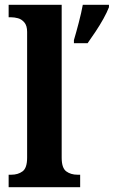

<svg xmlns="http://www.w3.org/2000/svg" viewBox="-20 -780 474 800"><path d="M16 0V-52H27Q55 -52 74 -66Q93 -80 93 -123V-647Q93 -673 81.5 -686.5Q70 -700 55 -704Q40 -708 27 -708H16V-760H237V-123Q237 -80 256 -66Q275 -52 303 -52H314V0ZM288 -613Q297 -643 308 -685Q319 -727 325 -760H434V-750Q426 -729 411 -702Q396 -675 378 -648Q360 -621 345 -600H288Z"/></svg>

Font: Noto Serif Sinhala SemiCondensed
Style: Bold
Weight: 700
Width: 4
Designer: Jelle Bosma - Monotype Design Team
Foundry: Monotype Imaging Inc.
Version: Version 2.007; ttfautohint (v1.8.4.7-5d5b)